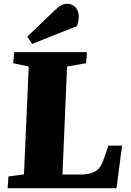

<svg xmlns="http://www.w3.org/2000/svg" viewBox="-20 -982 685 1002"><path d="M24 -61 105 -72 130 -635 49 -652 54 -710H434L429 -652L330 -635L306 -71H401Q444 -71 475 -86.5Q506 -102 523 -156L546 -222H617L588 0H20ZM271 -933Q288 -949 301.5 -955.5Q315 -962 334 -962Q356 -962 373.5 -944.5Q391 -927 391 -894Q391 -884 388.5 -869.5Q386 -855 380 -845L148 -753L122 -791Z"/></svg>

Font: Literata 36pt ExtraBold
Style: Italic
Weight: 800
Italic angle: -2°
Designer: Latin by Veronika Burian and Jose Scaglione. Greek by Irene Vlachou. Cyrillic by Vera Evstafieva
Foundry: TypeTogether
Version: Version 3.002